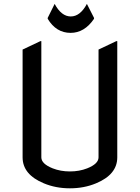

<svg xmlns="http://www.w3.org/2000/svg" viewBox="-20 -971 728 1000"><path d="M97.7 -712.9 190.4 -756.8H195.3V-151.4Q195.3 -117.7 254.4 -94.2Q295.4 -78.1 344.2 -78.1Q393.1 -78.1 434.1 -94.2Q493.2 -117.7 493.2 -151.4V-712.9L585.9 -756.8H590.8V-151.4Q590.8 -62 480 -16.1Q418 9.8 344.2 9.8Q270.5 9.8 208.5 -16.1Q97.7 -62 97.7 -151.4ZM228.5 -873V-877.9L264.6 -950.7Q299.8 -885.3 348.6 -885.3Q397.5 -885.3 432.6 -950.7L469.7 -877.9V-873Q419.9 -799.8 347.7 -799.8Q272.5 -799.8 228.5 -873Z"/></svg>

Font: Nova Flat
Style: Book
Weight: 400
Version: Version 2.000